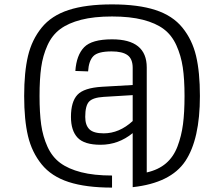

<svg xmlns="http://www.w3.org/2000/svg" viewBox="-20 -765 1020 874"><path d="M584 87Q757 68 823.5 -31.5Q890 -131 890 -328Q890 -437 872.5 -510.5Q855 -584 810.5 -639Q766 -694 687.5 -719.5Q609 -745 490 -745Q371 -745 292.5 -719.5Q214 -694 169.5 -639Q125 -584 107.5 -510.5Q90 -437 90 -328Q90 -219 107.5 -145.5Q125 -72 169.5 -17Q214 38 292.5 63.5Q371 89 490 89V34Q408 34 349.5 19Q291 4 254 -23.5Q217 -51 196 -97.5Q175 -144 167.5 -197.5Q160 -251 160 -328Q160 -405 167.5 -458.5Q175 -512 196 -558.5Q217 -605 254 -632.5Q291 -660 349.5 -675Q408 -690 490 -690Q572 -690 630.5 -675Q689 -660 725.5 -632.5Q762 -605 783 -558.5Q804 -512 812 -458.5Q820 -405 820 -328Q820 -253 813 -199.5Q806 -146 788 -98.5Q770 -51 735.5 -21.5Q701 8 648 20V-458Q648 -586 490 -586Q398 -586 363 -550Q328 -514 323 -442L381 -440Q384 -488 405 -509.5Q426 -531 488 -531Q537 -531 560.5 -514Q584 -497 584 -456V-378L444 -370Q362 -365 332.5 -333.5Q303 -302 303 -233Q303 -170 333.5 -138Q364 -106 438 -106Q519 -106 584 -159ZM452 -158Q406 -158 387 -176.5Q368 -195 368 -233Q368 -284 385.5 -302.5Q403 -321 452 -324L584 -332V-214Q523 -158 452 -158Z"/></svg>

Font: Glegoo
Style: Regular
Weight: 400
Version: Version 2.0.1; ttfautohint (v0.9) -r 48 -G 60